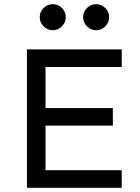

<svg xmlns="http://www.w3.org/2000/svg" viewBox="-20 -888 664 908"><path d="M107.4 0V-654.3H555.7V-571.3H195.3V-83H555.7V0ZM163.1 -293.9V-377H513.7V-293.9ZM434.6 -745.1Q409.2 -745.1 391.1 -763.7Q373 -782.2 373 -806.6Q373 -832 391.1 -850.1Q409.2 -868.2 434.6 -868.2Q460 -868.2 478 -850.1Q496.1 -832 496.1 -806.6Q496.1 -782.2 478 -763.7Q460 -745.1 434.6 -745.1ZM229.5 -745.1Q204.1 -745.1 186 -763.7Q168 -782.2 168 -806.6Q168 -832 186 -850.1Q204.1 -868.2 229.5 -868.2Q254.9 -868.2 272.9 -850.1Q291 -832 291 -806.6Q291 -782.2 272.9 -763.7Q254.9 -745.1 229.5 -745.1Z"/></svg>

Font: Sen
Style: Regular
Weight: 400
Designer: Kosal Sen, Philatype
Foundry: Philatype
Version: Version 2.000;gftools[0.9.31]